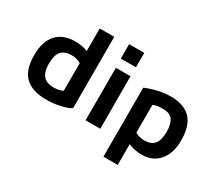

<svg xmlns="http://www.w3.org/2000/svg" viewBox="-155 -1059 1791 1581"><g transform="rotate(30 740.5 -268.0)"><path d="M305 15Q175 15 107.5 -48.5Q40 -112 40 -257Q40 -383 101.5 -451.5Q163 -520 280 -520Q346 -520 398 -498V-713H536V-35Q501 -13 439 1Q377 15 305 15ZM312 -407Q243 -407 211.5 -370.5Q180 -334 180 -253Q180 -178 211 -140Q242 -102 311 -102Q361 -102 398 -120V-384Q354 -407 312 -407Z M816 -722V-585H672V-722ZM814 -499 815 0H675V-499Z M1440 -247Q1440 -127 1379.5 -56Q1319 15 1215 15Q1149 15 1088 -11V186H952V-470Q1073 -520 1188 -521Q1311 -521 1375.5 -455.5Q1440 -390 1440 -247ZM1301 -251Q1301 -326 1273.5 -363Q1246 -400 1182 -400Q1150 -400 1129.5 -397Q1109 -394 1088 -385V-121Q1125 -98 1176 -98Q1240 -98 1270.5 -134.5Q1301 -171 1301 -251Z"/></g></svg>

Font: XXII Aven Bold
Style: Regular
Weight: 700
Designer: Lecter Johnson
Foundry: Doubletwo Studios
Version: Version 1.001